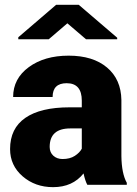

<svg xmlns="http://www.w3.org/2000/svg" viewBox="-20 -770 571 800"><path d="M343.8 0Q335 -16.1 328.1 -47.4Q282.7 9.8 201.2 9.8Q126.5 9.8 74.2 -35.4Q22 -80.6 22 -148.9Q22 -234.9 85.4 -278.8Q148.9 -322.8 270 -322.8H320.8V-350.6Q320.8 -423.3 257.8 -423.3Q199.2 -423.3 199.2 -365.7H34.7Q34.7 -442.4 99.9 -490.2Q165 -538.1 266.1 -538.1Q367.2 -538.1 425.8 -488.8Q484.4 -439.5 485.8 -353.5V-119.6Q486.8 -46.9 508.3 -8.3V0ZM240.7 -107.4Q271.5 -107.4 291.7 -120.6Q312 -133.8 320.8 -150.4V-234.9H272.9Q187 -234.9 187 -157.7Q187 -135.3 202.1 -121.3Q217.3 -107.4 240.7 -107.4ZM468.3 -612.8V-606.4H338.4L260.7 -672.9L183.1 -606.4H56.2V-614.7L213.9 -750H308.1Z"/></svg>

Font: Roboto Black
Style: Regular
Weight: 900
Designer: Google
Version: Version 2.134; 2016